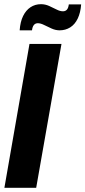

<svg xmlns="http://www.w3.org/2000/svg" viewBox="-20 -898 408 918"><path d="M1 0 121 -688H274L153 0ZM74 -753Q77 -794 90.5 -821.5Q104 -849 126 -863.5Q148 -878 176 -878Q196 -878 215 -869.5Q234 -861 250.5 -852.5Q267 -844 281 -844Q293 -844 300 -852Q307 -860 309 -877H368Q365 -837 351.5 -809Q338 -781 315.5 -767Q293 -753 265 -753Q246 -753 227 -761.5Q208 -770 191 -778.5Q174 -787 161 -787Q149 -787 142 -778.5Q135 -770 133 -753Z"/></svg>

Font: Archivo ExtraCondensed ExtraBold
Style: Italic
Weight: 800
Width: 2
Italic angle: -10°
Designer: Hector Gatti
Foundry: Omnibus-Type
Version: Version 2.001